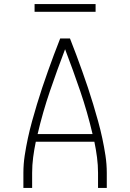

<svg xmlns="http://www.w3.org/2000/svg" viewBox="-20 -924 640 944"><path d="M95 0V-74Q95 -117 101.5 -159.5Q108 -202 117 -244Q126 -286 137.5 -327.5Q149 -369 161.5 -410.5Q174 -452 187.5 -492.5Q201 -533 215.5 -573.5Q230 -614 245 -654.5Q260 -695 276 -735H324Q340 -695 355 -654.5Q370 -614 384.5 -573.5Q399 -533 412.5 -492.5Q426 -452 438.5 -410.5Q451 -369 462.5 -327.5Q474 -286 483 -244Q492 -202 498.5 -159.5Q505 -117 505 -74V0H462V-74Q462 -112 457 -150.5Q452 -189 444 -227H156Q148 -189 143 -150.5Q138 -112 138 -74V0ZM165 -265H435Q410 -372 374.5 -476Q339 -580 300 -682Q261 -580 225.5 -476Q190 -372 165 -265ZM450 -866H150V-904H450Z"/></svg>

Font: Iosevka Curly XLtEx
Style: Regular
Weight: 200
Width: 7
Monospace: yes
Designer: Belleve Invis
Foundry: Belleve Invis
Version: Version 11.1.0; ttfautohint (v1.8.3)